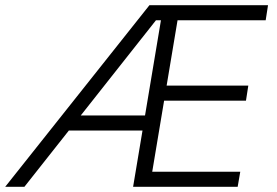

<svg xmlns="http://www.w3.org/2000/svg" viewBox="-52 -720 1068 740"><path d="M-32 0 524 -700H595L42 0ZM191 -217 201 -275H521L511 -217ZM525 0 534 -58H874L864 0ZM461 0 578 -700H642L525 0ZM580 -332 590 -390H905L896 -332ZM520 -642 529 -700H981L972 -642Z"/></svg>

Font: Figtree Light Light
Style: Italic
Weight: 300
Italic angle: -9.5°
Version: Version 2.000